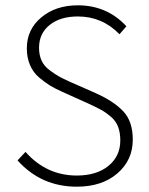

<svg xmlns="http://www.w3.org/2000/svg" viewBox="-20 -691 561 723"><path d="M269 12Q135 12 46 -87L76 -119Q155 -30 269 -30Q344 -30 388.5 -66.5Q433 -103 433 -162Q433 -192 424.5 -214Q416 -236 397 -252Q378 -268 361.5 -277Q345 -286 315 -300L215 -345Q188 -357 169 -368.5Q150 -380 127.5 -399Q105 -418 93 -446Q81 -474 81 -509Q81 -580 135.5 -625.5Q190 -671 273 -671Q383 -671 456 -592L430 -562Q365 -629 273 -629Q207 -629 167 -597Q127 -565 127 -511Q127 -484 136.5 -463Q146 -442 167 -426.5Q188 -411 201.5 -403.5Q215 -396 241 -384L341 -340Q408 -310 444 -272Q480 -234 480 -165Q480 -88 422 -38Q364 12 269 12Z"/></svg>

Font: Toshiba Sans Light
Style: Regular
Weight: 300
Designer: Paul D. Hunt
Foundry: Toshiba Corporation
Version: Version 2.020;PS 2.0;hotconv 1.0.86;makeotf.lib2.5.63406